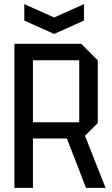

<svg xmlns="http://www.w3.org/2000/svg" viewBox="-20 -913 545 933"><path d="M140 -319H365V-620H140ZM455 -620V-315L393 -253L493 0H398L305 -240H140V0H50V-700H375ZM388 -893V-813L243 -748L98 -813V-893L243 -828Z"/></svg>

Font: Tektur SemiCondensed
Style: Regular
Weight: 400
Width: 4
Designer: Adam Jagosz
Foundry: Adam Jagosz
Version: Version 1.005;gftools[0.9.30]